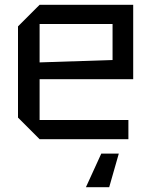

<svg xmlns="http://www.w3.org/2000/svg" viewBox="-20 -580 630 800"><path d="M55 -90V-470L145 -560H535V-250H145V-80H515V0H145ZM145 -320 449 -330V-480H145ZM475 60 435 200H338L402 60Z"/></svg>

Font: Tektur
Style: Regular
Weight: 400
Designer: Adam Jagosz
Foundry: Adam Jagosz
Version: Version 1.005;gftools[0.9.30]